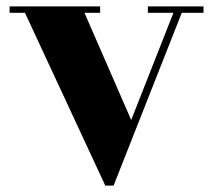

<svg xmlns="http://www.w3.org/2000/svg" viewBox="-20 -580 666 600"><path d="M616 -560V-540H548L335 0H309L58 -540H10V-560H293V-540H244L390 -205L522 -540H442V-560Z"/></svg>

Font: Rozha One
Style: Regular
Weight: 400
Designer: Tim Donaldson, Indian Type Foundry
Foundry: Indian Type Foundry
Version: Version 1.300;PS 1.0;hotconv 1.0.78;makeotf.lib2.5.61930; tt